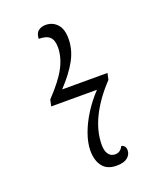

<svg xmlns="http://www.w3.org/2000/svg" viewBox="-137 -803 735 895"><g transform="rotate(-20 231.0 -355.0)"><path d="M286 10Q239 10 216.5 -19.5Q194 -49 194 -97Q194 -135 210 -180Q226 -225 254.5 -270Q283 -315 320 -354H93L100 -386Q164 -453 190.5 -503.5Q217 -554 217 -603Q217 -638 200.5 -654Q184 -670 146 -670Q147 -698 162 -709Q177 -720 198 -720Q232 -720 254.5 -696Q277 -672 277 -624Q277 -569 249 -518Q221 -467 168 -411H393L386 -379Q323 -313 288 -243Q253 -173 253 -105Q253 -74 265 -58Q277 -42 298 -42Q310 -42 320 -48.5Q330 -55 337 -69Q358 -64 358 -41Q358 -19 340 -4.5Q322 10 286 10Z"/></g></svg>

Font: Noto Serif SemiCondensed Light
Style: Italic
Weight: 300
Width: 4
Italic angle: -12°
Designer: Monotype Design Team
Foundry: Monotype Imaging Inc.
Version: Version 2.013; ttfautohint (v1.8.4.7-5d5b)